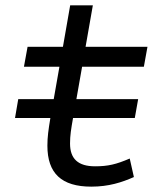

<svg xmlns="http://www.w3.org/2000/svg" viewBox="-20 -694 626 724"><path d="M36.6 -249H169.9C162.6 -204.1 158.7 -177.7 158.7 -144.5C158.7 -40.5 211.9 9.8 324.2 9.8C390.1 9.8 439.5 -6.3 484.9 -26.4L469.2 -96.2C418 -74.2 387.2 -66.9 338.4 -66.9C274.4 -66.9 244.1 -95.2 244.1 -152.8C244.1 -183.1 248 -207 255.4 -249H488.3L501 -320.3H268.1L289.6 -442.4H522.5L536.1 -517.6H302.7L330.1 -673.8H244.6L217.3 -517.6H84L70.3 -442.4H204.1L182.6 -320.3H48.8Z"/></svg>

Font: Cascadia Mono SemiLight
Style: Italic
Weight: 350
Italic angle: -10°
Monospace: yes
Designer: Aaron Bell
Foundry: Saja Typeworks
Version: Version 2404.023